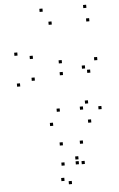

<svg xmlns="http://www.w3.org/2000/svg" viewBox="-70 -787 759 1223"><g transform="rotate(-5 310.0 -175.0)"><path d="M496.3 10V-10H476.3V10ZM569.3 -69.2V-89.2H549.3V-69.2ZM569.3 -382.5V-402.5H549.3V-382.5ZM343 -382.5V-402.5H323V-382.5ZM343 -306.7V-326.7H323V-306.7ZM518 -306.7V-326.7H498V-306.7ZM487 -336.2V-356.2H467V-336.2ZM487 -112.7V-132.7H467V-112.7ZM451.7 -76.8V-96.8H431.7V-76.8ZM303.2 -76.8V-96.8H283.2V-76.8ZM161.5 -287V-307H141.5V-287ZM161.5 -426.3V-446.3H141.5V-426.3ZM299.8 -633.2V-653.2H279.8V-633.2ZM540.3 -633.2V-653.2H520.3V-633.2ZM528.7 -720V-740H508.7V-720ZM249.5 -720V-740H229.5V-720ZM65.3 -455.3V-475.3H45.3V-455.3ZM65.3 -258V-278H45.3V-258ZM252.8 10V-10H232.8V10ZM394.8 268V248H374.8V268ZM394.8 236.7V216.7H374.8V236.7ZM294 365.8V345.8H274V365.8ZM339.8 390V370H319.8V390ZM432.5 269.7V249.7H412.5V269.7ZM432.5 139.2V119.2H412.5V139.2ZM303.7 139.2V119.2H283.7V139.2ZM303.7 268V248H283.7V268Z"/></g></svg>

Font: Monaspace Krypton Dots Var
Style: Regular
Weight: 400
Designer: Riley Cran and the Lettermatic Team
Version: Version 1.100 (Monaspace Krypton Dots)